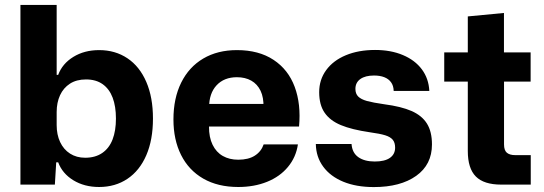

<svg xmlns="http://www.w3.org/2000/svg" viewBox="-20 -749 2208 779"><path d="M216.1 -90.4H208.1L202.6 0H62.9V-729H209.9V-445.3H216.1Q232.9 -490.7 277.6 -518.2Q322.3 -545.7 382.1 -545.7Q447.6 -545.7 497.1 -512.5Q546.6 -479.3 573.6 -416.6Q600.6 -354 600.6 -268Q600.6 -181.7 573.6 -119.2Q546.6 -56.7 497.1 -23.5Q447.6 9.7 382.1 9.7Q322.3 9.7 277.6 -17.6Q232.9 -45 216.1 -90.4ZM450.4 -268Q450.4 -317.1 437.1 -352.6Q423.7 -388.1 396.6 -407.4Q369.4 -426.7 329.1 -426.7Q290.4 -426.7 263.9 -409.6Q237.3 -392.4 223.6 -362.6Q209.9 -332.9 209.9 -294.4V-241.3Q209.9 -202.9 223.9 -172.7Q238 -142.6 264.2 -125.8Q290.4 -109 325.6 -109Q366.6 -109 394.8 -128.3Q423 -147.6 436.7 -183.1Q450.4 -218.6 450.4 -268Z M683.7 -264.3Q683.7 -350.3 715.2 -413.8Q746.7 -477.3 804.7 -511.5Q862.7 -545.7 941.3 -545.7Q1030 -545.7 1089.8 -506.2Q1149.7 -466.7 1175.7 -396.5Q1201.7 -326.3 1193.3 -235.7H828Q827.7 -192 842.5 -161.7Q857.3 -131.3 884 -116.2Q910.7 -101 946.7 -101Q988 -101 1013.8 -117.5Q1039.7 -134 1049.7 -163H1188.7Q1181 -111 1148.3 -71.7Q1115.7 -32.3 1063.5 -11.3Q1011.3 9.7 946.7 9.7Q864 9.7 804.8 -24.3Q745.7 -58.3 714.7 -120.2Q683.7 -182 683.7 -264.3ZM815.3 -327.3H1062.7L1049 -313Q1050.3 -353.3 1037.2 -380.7Q1024 -408 999.5 -421.8Q975 -435.7 941.3 -435.7Q889.3 -435.7 858.8 -403Q828.3 -370.3 828.3 -313Z M1261.4 -164.7H1406.3Q1408.9 -128.9 1433.9 -111.3Q1459 -93.7 1500.6 -93.7Q1541 -93.7 1562.1 -108.5Q1583.1 -123.3 1583.1 -149.9Q1583.1 -170.4 1573.4 -182.1Q1563.6 -193.7 1542.9 -200.1Q1522.1 -206.6 1480.1 -212.4Q1407 -223.1 1363.1 -241.4Q1319.1 -259.6 1297.1 -291.6Q1275 -323.6 1275 -375Q1275 -425.6 1303.4 -464.5Q1331.7 -503.4 1383.2 -524.9Q1434.7 -546.3 1501.6 -546.3Q1565.7 -546.3 1614.7 -525.6Q1663.7 -505 1691.6 -467.6Q1719.4 -430.3 1721.9 -380.1H1577.3Q1576.7 -401.4 1566.6 -415.2Q1556.6 -429 1539.1 -435.8Q1521.6 -442.6 1497.6 -442.6Q1462.1 -442.6 1442.1 -428.4Q1422 -414.1 1422 -388.3Q1422 -368.6 1433.5 -357.2Q1445 -345.9 1469 -339.2Q1493 -332.6 1539 -326Q1607.9 -317 1649.9 -298.6Q1691.9 -280.1 1712.2 -247.6Q1732.6 -215 1732.6 -162.9Q1732.6 -81 1668.6 -35.5Q1604.7 10 1496.7 10Q1425.7 10 1373 -11.6Q1320.3 -33.3 1291.3 -72.9Q1262.3 -112.4 1261.4 -164.7Z M1878 -136.3V-417.9H1782.4V-536.3H1878V-682.4L2024.7 -696.4V-536.3H2132.9V-417.9H2025V-163.1Q2025 -139.1 2036.4 -129.4Q2047.9 -119.6 2070.6 -119.6H2133.4V0H2013.3Q1943.4 0 1910.7 -32.8Q1878 -65.6 1878 -136.3Z"/></svg>

Font: Mona Sans VF XLt
Style: Regular
Weight: 200
Designer: Deni Anggara
Foundry: GitHub
Version: Version 2.000;Glyphs 3.2.3 (3260)